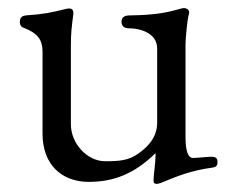

<svg xmlns="http://www.w3.org/2000/svg" viewBox="-20 -435 567 474"><path d="M366 19C372 19 382 15 386 13C415 1 451 -14 503 -21C511 -22 517 -24 517 -35C517 -47 509 -48 502 -48C492 -48 466 -45 456 -45C446 -45 438 -59 438 -95V-326C438 -342 443 -388 445 -395C446 -399 447 -402 447 -404C447 -411 441 -415 434 -415C431 -415 427 -414 424 -413C388 -403 362 -398 301 -397C290 -397 280 -394 280 -382C280 -368 289 -365 301 -365C321 -365 368 -356 368 -315V-132C368 -91 338 -68 323 -57C298 -38 273 -37 239 -37C196 -37 155 -80 155 -128V-323C155 -353 157 -369 161 -400C162 -411 157 -414 151 -414C148 -414 147 -414 143 -413C106 -404 89 -400 44 -397C36 -396 29 -393 29 -381C29 -370 35 -367 42 -365C72 -353 85 -337 85 -308V-105C85 -27 134 14 199 14C261 14 312 -6 364 -57V-51C364 -34 359 -2 359 11C359 16 361 19 366 19Z"/></svg>

Font: EB Garamond
Style: Regular
Weight: 400
Designer: Georg Duffner and Octavio Pardo
Foundry: Georg Duffner
Version: Version 1.000;PS 001.000;hotconv 1.0.88;makeotf.lib2.5.64775